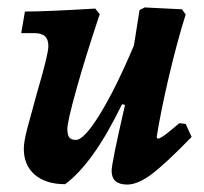

<svg xmlns="http://www.w3.org/2000/svg" viewBox="-20 -484 547 516"><path d="M495 -116Q424 -43 387 -15.5Q350 12 322 12Q280 12 280 -25Q280 -46 316 -202L308 -204Q231 -45 155 11Q103 11 73.5 -14.5Q44 -40 44 -84Q44 -103 53 -137.5Q62 -172 79 -233Q110 -338 110 -360Q110 -378 101 -386.5Q92 -395 72 -395H37L47 -453Q104 -453 236 -461L248 -446Q209 -329 185 -243Q161 -157 161 -137Q161 -122 166 -115Q171 -108 184 -108Q206 -108 248.5 -177Q291 -246 340 -362L355 -457L369 -464L469 -459L479 -445Q456 -372 434 -278.5Q412 -185 401 -115L404 -111Q412 -113 423.5 -121.5Q435 -130 462 -153L479 -151Z"/></svg>

Font: Alegreya
Style: Bold Italic
Weight: 700
Italic angle: -7°
Designer: Juan Pablo del Peral
Foundry: Huerta Tipografica
Version: Version 2.007; ttfautohint (v1.6)